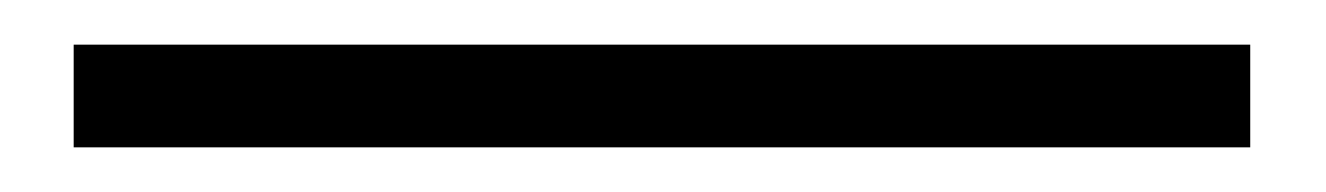

<svg xmlns="http://www.w3.org/2000/svg" viewBox="-20 66 594 86"><path d="M13 132V86H540V132Z"/></svg>

Font: Noto Sans KR Thin Light
Style: Regular
Weight: 300
Version: Version 2.004-H2;hotconv 1.0.118;makeotfexe 2.5.65603